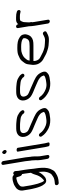

<svg xmlns="http://www.w3.org/2000/svg" viewBox="917 -1662 864 2760"><g transform="rotate(-90 1349.0 -282.0)"><path d="M176.5 -534H163.5C132.9 -534 114.8 -524.5 94 -519.4C69.3 -513.3 43.7 -493.5 29.1 -483.9C14.1 -474.5 -4.4 -445.6 -7.3 -428.2C-8.8 -418.6 -12.5 -405 -9.8 -388.5L8.5 -278.8C10.1 -269.4 12 -260.1 14.2 -250.9L26.9 -198.7C33.6 -169.3 37.7 -166.1 47.5 -136.2C53.7 -116.9 66.5 -96.1 85.1 -73.1C112.4 -39.5 152.1 -47.4 176.7 -63.2C182.1 -66.7 187.2 -70.8 191.7 -75.2C196.5 -79.9 202.1 -85.3 208.4 -91.2C225.6 -107.5 225.5 -111.7 240.3 -131.4C246.8 -140.1 252.3 -150.1 257.2 -162.2C259.5 -137.7 260.7 -113 261.8 -91.6C262.6 -74.9 259.3 -67.6 256.9 -48.1C255.4 -36 249.9 -23.2 245 -9.9L229.3 19.6C228.8 20.4 218.9 29.8 201 41.8L200.8 41.9L200.5 42.1C168.7 66 144 69.2 96.5 74.1L86.3 75.1L85.9 75.2C68.3 78.2 64.3 95 68.8 107.8C72.9 119.5 84.4 132.2 103.3 129.8L112.2 128.9C132.3 126.7 156.8 125.7 176.8 118.3C202.5 108.8 206.8 107.9 237.9 89.1C269.1 70.2 275.7 59.6 287.6 35.8C309.5 1.7 319.2 -48.1 316.9 -111.8C315.8 -139.8 313.5 -164.7 309.9 -186.5C306.4 -207.6 304.1 -223.2 303.2 -232.9L297 -293.9L288 -359.9L273.3 -448.5C271.5 -459.1 270.6 -470.1 270.6 -481.4V-481.9L269.7 -493.9L269.6 -494.5C267.1 -509.6 255.2 -522.2 239.3 -523.5C229.3 -524.3 221.1 -520 216.5 -512.1C207 -524.2 192.2 -534 176.5 -534ZM245.5 -269.6C245.5 -269.6 243.7 -267.2 242.9 -265.6L237.6 -255.6C233.4 -247.1 230 -239.9 226.9 -232.9L226.7 -232.3L226.5 -231.6C214.5 -188.3 201.4 -156.9 188 -137.6C179.5 -125.3 178.8 -122.7 168.2 -112C158.2 -102 142.2 -82.9 129.9 -81.4C129.5 -81.7 126.5 -84.9 123.8 -88.3C118.6 -95 113.2 -104.4 108.2 -116.5C89.5 -161.3 86.4 -177.4 76.9 -216.3L65.2 -268.9L46.1 -383.5C45.6 -386.2 46.1 -396.2 48.9 -410.4C50.9 -420.2 62.4 -434.8 87 -451.1C99.8 -459.5 110.6 -464.5 118.9 -466.6C140.7 -472 151.3 -479 172.7 -479H177.2C181 -472.3 185.4 -461.6 189 -447.5C192.8 -432.4 199.4 -404.7 222 -398.2C223.8 -397.7 223.4 -397.7 226.8 -397.3L233.7 -355.7L243 -287.7C244.1 -281.4 244.7 -276.9 245.5 -269.6Z M500.9 -30.5 482.6 -140.3C479.2 -161.2 482.7 -167.3 480.8 -198.5L481 -215.9L480.9 -216.2C480.2 -227.8 480.8 -241.1 478.4 -256L475 -275.9L466.7 -350.1L414 -666.5C411.4 -682.1 396.9 -694 381.9 -694C366.9 -694 356.4 -682.1 359 -666.5L411.6 -350.7L419.8 -277.5L423.2 -257C425 -246.1 424.2 -235.6 425 -222.5L426 -204.9C424.9 -187.1 425 -156.3 428.6 -134.6L445.9 -30.5C448.4 -15.5 463.4 -4 478.3 -4C494.1 -4 503.2 -16.6 500.9 -30.5Z M549 -460 613.9 -70C615.4 -61.3 617.3 -52.4 619.7 -43.2L627.4 -13.5L627.6 -13C632.3 -3.1 650.2 0.3 662.6 -1C673.9 -2.4 685.3 -8.4 681 -20.8L678.3 -31.3L678 -31.9C675 -40 671.8 -52.9 668.9 -70L604 -460C602.6 -468.2 589 -475 574 -475C559 -475 547.6 -468.2 549 -460ZM520.5 -669.7C511.9 -659.6 512.1 -644.4 525.3 -632.3C537.2 -619.2 556.5 -611.8 568 -626.8C579.8 -640.9 571.1 -659.8 559.6 -669.2C548.1 -683.7 529.6 -691.1 520.5 -669.7Z M803 -284.9C819.9 -265.7 856.5 -245.5 920.4 -221.2C959.2 -206.6 989.4 -189.9 1038.2 -169.7C1064.8 -158.6 1101.2 -132.1 1110.3 -110.1C1115.8 -96.9 1119 -88.3 1119.6 -85.8C1119.8 -84.8 1119.9 -84 1120 -81.8C1110 -68.4 1080.9 -55.6 1020.4 -48.9L1019.9 -48.8L1019.4 -48.8C986.5 -42.9 955 -45.7 923.8 -56.9C871.5 -77 836.6 -104.4 813.5 -139.1C802.9 -154.9 785.2 -157.2 774.7 -151C764.2 -144.9 758.9 -129.5 769.3 -113.9C800.3 -67.3 835.3 -41.1 887.9 -14.8C912.5 -3.1 940.1 4.1 968 6.7C1025.9 12 1045 4.4 1091.9 -2.1C1114.4 -5.6 1133.5 -13.9 1148.5 -27C1167 -43.1 1179.7 -55.3 1174.8 -85C1170.2 -112.3 1150.4 -146.5 1134.1 -165.3C1111.9 -190.9 1073.4 -211.4 1045.8 -223.7C1015.8 -235.8 974.8 -256.5 939.5 -270.8C879.1 -293.4 846.9 -311.2 842.2 -317.1L841.5 -318L840.8 -318.7C828.2 -330.8 820.4 -345.5 817.2 -364.5C810.8 -403.4 832.3 -426 890 -426H939.8C946.2 -426 952.6 -425.7 959.1 -425.1C998.2 -421.4 1044.6 -418.6 1061 -406.1C1070.4 -398.9 1077.8 -393.9 1085.4 -390.1C1085.5 -389.9 1086.5 -388.9 1088 -386.7L1094.5 -377.7C1105.5 -361.1 1124.4 -360.4 1134.4 -366.9C1144 -373 1150.8 -388.4 1138.9 -403.9L1131.3 -413.9C1118.1 -431.5 1104.9 -437.4 1093 -445.3C1059.7 -469.3 1023.6 -473.7 978.3 -477.9L956 -479.9C948 -480.7 939.5 -481 930.6 -481H880.9C798.6 -481 750.2 -436.9 762.2 -364.5C767.2 -334.4 780.2 -308.4 803 -284.9Z M1327 -284.9C1343.9 -265.7 1380.5 -245.5 1444.4 -221.2C1483.2 -206.6 1513.4 -189.9 1562.2 -169.7C1588.8 -158.6 1625.2 -132.1 1634.3 -110.1C1639.8 -96.9 1643 -88.3 1643.6 -85.8C1643.8 -84.8 1643.9 -84 1644 -81.8C1634 -68.4 1604.9 -55.6 1544.4 -48.9L1543.9 -48.8L1543.4 -48.8C1510.5 -42.9 1479 -45.7 1447.8 -56.9C1395.5 -77 1360.6 -104.4 1337.5 -139.1C1326.9 -154.9 1309.2 -157.2 1298.7 -151C1288.2 -144.9 1282.9 -129.5 1293.3 -113.9C1324.3 -67.3 1359.3 -41.1 1411.9 -14.8C1436.5 -3.1 1464.1 4.1 1492 6.7C1549.9 12 1569 4.4 1615.9 -2.1C1638.4 -5.6 1657.5 -13.9 1672.5 -27C1691 -43.1 1703.7 -55.3 1698.8 -85C1694.2 -112.3 1674.4 -146.5 1658.1 -165.3C1635.9 -190.9 1597.4 -211.4 1569.8 -223.7C1539.8 -235.8 1498.8 -256.5 1463.5 -270.8C1403.1 -293.4 1370.9 -311.2 1366.2 -317.1L1365.5 -318L1364.8 -318.7C1352.2 -330.8 1344.4 -345.5 1341.2 -364.5C1334.8 -403.4 1356.3 -426 1414 -426H1463.8C1470.2 -426 1476.6 -425.7 1483.1 -425.1C1522.2 -421.4 1568.6 -418.6 1585 -406.1C1594.4 -398.9 1601.8 -393.9 1609.4 -390.1C1609.5 -389.9 1610.5 -388.9 1612 -386.7L1618.5 -377.7C1629.5 -361.1 1648.4 -360.4 1658.4 -366.9C1668 -373 1674.8 -388.4 1662.9 -403.9L1655.3 -413.9C1642.1 -431.5 1628.9 -437.4 1617 -445.3C1583.7 -469.3 1547.6 -473.7 1502.3 -477.9L1480 -479.9C1472 -480.7 1463.5 -481 1454.6 -481H1404.9C1322.6 -481 1274.2 -436.9 1286.2 -364.5C1291.2 -334.4 1304.2 -308.4 1327 -284.9Z M1864.4 -317C1866.1 -321.1 1876.1 -335.2 1894.6 -356.7C1914.3 -379 1944.7 -395.3 1987.9 -405.9C1997.4 -408.3 2020.3 -410 2054.2 -410C2097.8 -410 2142.4 -405.1 2164.4 -389.7C2181.5 -377.7 2176.6 -386.7 2180 -366C2181.3 -358.6 2180.7 -352 2177.8 -344.6C2169.2 -319 2156.8 -304.7 2141.9 -298.5L2141.3 -298.2L2140.7 -297.9C2131.2 -292.5 2106 -288.5 2065.4 -288.5L1857.9 -288.5C1859.3 -298.4 1861.1 -308.9 1864.4 -317ZM2074.6 -233.5C2132.9 -233.5 2167.7 -238.6 2200.7 -268.2C2219.7 -285.2 2240.9 -330.9 2235 -366.5C2229.4 -399.8 2220.4 -411.2 2195.1 -429.4C2154.1 -458.9 2107.4 -465 2039.4 -465C1991.2 -465 1955.7 -460.3 1932.5 -448.7C1917.6 -441.7 1902.9 -434.8 1888.2 -428.1C1860.8 -414 1842.2 -384.2 1828.6 -366.6C1811.5 -344.3 1806.1 -327.4 1802.2 -291.3C1798.5 -255.2 1792.4 -243.6 1799.9 -199C1805.2 -167.2 1821.7 -138.2 1848.2 -113.2C1870.5 -92.1 1894.9 -84.4 1913.3 -73.2C1930.8 -62.5 1946.7 -55.3 1965.2 -46.4C1986.2 -36.2 2022.1 -28.4 2039.9 -22.2C2054.9 -17 2085 -14.6 2137.7 -11.5L2138.1 -11.5H2166.8C2192.9 -11.5 2219.5 -19.7 2247.2 -34.8L2266.5 -44.8C2272.9 -48.3 2278.5 -53.6 2279.3 -62.2C2280.1 -69.5 2276.9 -76.7 2272.7 -82.5C2253.9 -109 2231 -93.9 2213.8 -83C2193.3 -72 2174.1 -66.5 2156.2 -66.5C2123 -66.5 2090.2 -70.3 2063.3 -72.4C2040.9 -74.2 2043.1 -77.4 2009.9 -85.8C1994.7 -89.7 1969 -101 1934.8 -119.8C1925.8 -125.2 1917.1 -129.7 1908.5 -133.4C1879.8 -145.5 1859.3 -172.1 1853.4 -207.5C1851.3 -220.3 1851.8 -225.4 1852.5 -233.5Z M2351.2 -298.9C2351.7 -273.7 2354.3 -244.4 2358.9 -216.6L2391 -24.1C2393.4 -9.8 2407.8 2 2422.8 2C2437.9 2 2448.4 -9.8 2446 -24L2414.1 -215.8C2412.1 -227.6 2410.6 -238.7 2409.5 -249.2L2409.4 -249.5L2409.1 -251.8C2410.8 -254.8 2412.5 -261.5 2411.6 -266.9L2407 -294.4C2406.9 -304.3 2407.6 -319.7 2409.2 -338.8C2411.3 -363.2 2409.6 -374.3 2415.7 -387.4C2428.4 -414.5 2424.6 -428 2464.2 -428H2498.7C2513.4 -428 2527.1 -426.4 2539.8 -423.2C2553.7 -419.7 2564.5 -416.2 2573.9 -421.3C2587.6 -428.8 2587.7 -446.2 2579.7 -458.3C2575.6 -464.4 2571.5 -468.5 2560.3 -471.7C2540.6 -479.2 2512.7 -483 2478.3 -483H2449.1C2419.4 -483 2396.1 -472.8 2382.1 -452C2381.6 -451.3 2381.5 -451.1 2381 -450.3L2380.1 -455.5C2377.6 -470.5 2363.1 -483 2348.1 -483C2333 -483 2322.6 -470.5 2325.1 -455.5Z"/></g></svg>

Font: MewTooHand
Style: BdLta
Weight: 400
Designer: Mew Too, Robert Jablonski
Version: Version 0.77